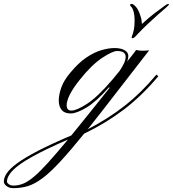

<svg xmlns="http://www.w3.org/2000/svg" viewBox="-298 -581 887 985"><path d="M-230 384.3Q-250.5 384.3 -264.4 373.5Q-278.3 362.8 -278.3 351.6Q-278.8 331.1 -263.4 307.9Q-248 284.7 -209.5 256.3Q-170.9 228 -103.3 192.9Q-35.6 157.7 67.9 113.8Q107.9 64.9 156.5 4.4Q205.1 -56.2 264.6 -130.9L260.7 -132.8Q196.8 -60.1 146 -29.5Q95.2 1 64.5 1Q33.7 1 19 -16.1Q4.4 -33.2 3.4 -63Q3.4 -95.7 16.8 -132.8Q30.3 -169.9 61.5 -206.5Q103.5 -257.8 144.3 -285.4Q185.1 -313 222.2 -323.7Q259.3 -334.5 290 -334.5Q321.8 -334.5 340.8 -323.7Q359.9 -313 360.4 -294.4Q360.4 -280.3 354.5 -265.6Q369.6 -284.2 380.4 -297.9Q391.1 -311.5 400.4 -324.7Q405.8 -323.2 414.3 -322Q422.9 -320.8 431.2 -320.8Q437.5 -320.8 449.2 -321.3Q460.9 -321.8 467.3 -322.8L310.1 -120.1Q264.6 -61 225.3 -10.7Q186 39.6 152.3 82Q254.4 29.8 340.8 -37.8Q427.2 -105.5 504.4 -198.2L514.2 -189.9Q428.7 -87.9 335.9 -17.8Q243.2 52.2 133.8 104.5Q61 194.3 9.5 249.8Q-42 305.2 -81.3 334.2Q-120.6 363.3 -155.5 373.8Q-190.4 384.3 -230 384.3ZM67.9 -13.7Q95.2 -13.7 148.9 -48.6Q202.6 -83.5 277.8 -171.4L315.9 -217.8Q327.6 -234.9 337.2 -254.4Q346.7 -273.9 346.7 -290Q346.2 -319.3 302.7 -319.3Q279.8 -319.3 226.6 -284.4Q173.3 -249.5 112.8 -173.8Q77.1 -129.4 60.3 -95.9Q43.5 -62.5 43.9 -39.1Q45.4 -13.7 67.9 -13.7ZM-228.5 371.1Q-203.6 371.1 -179 361.1Q-154.3 351.1 -123.8 325.4Q-93.3 299.8 -51.3 253.4Q-9.3 207 50.8 134.8Q-64 184.6 -132.6 222.9Q-201.2 261.2 -231.7 292.2Q-262.2 323.2 -262.2 351.6Q-262.2 356.9 -252.9 364Q-243.7 371.1 -228.5 371.1ZM381.8 -384.8Q377.4 -384.8 377.4 -388.7Q377.4 -392.1 380.9 -400.9Q384.8 -410.6 388.7 -428.7Q392.6 -446.8 392.6 -475.6Q392.6 -523.4 377 -544.4Q373.5 -548.3 371.6 -550.5Q369.6 -552.7 369.6 -555.2Q369.6 -561 377.4 -561Q385.7 -561 399.2 -546.1Q412.6 -531.2 421.9 -501Q425.8 -490.7 427.7 -479.7Q429.7 -468.8 430.2 -458Q466.3 -491.2 494.6 -512.7Q522.9 -534.2 547.9 -552.2Q555.2 -557.6 559.1 -559.3Q563 -561 565.4 -561Q568.4 -561 568.4 -559.1Q568.4 -556.2 565.4 -552.7Q562.5 -549.3 547.9 -536.6Q540 -530.3 515.6 -508.8Q491.2 -487.3 462.2 -460Q433.1 -432.6 410.6 -408.7Q397 -393.6 391.6 -389.2Q386.2 -384.8 381.8 -384.8Z"/></svg>

Font: Pinyon Script
Style: Regular
Weight: 400
Designer: Nicole Fally, Eben Sorkin
Foundry: Sorkin Type Co.
Version: Version 1.008; ttfautohint (v1.8.4.7-5d5b)